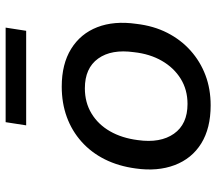

<svg xmlns="http://www.w3.org/2000/svg" viewBox="-62 -678 749 664"><g transform="rotate(-90 312.0 -345.5)"><path d="M280 9Q201 9 148.5 -23.5Q96 -56 73.5 -115.5Q51 -175 62 -251Q70 -310 93.5 -357Q117 -404 154.5 -437.5Q192 -471 240 -488.5Q288 -506 345 -506Q423 -506 475.5 -473.5Q528 -441 550.5 -383Q573 -325 562 -248Q555 -188 531 -141Q507 -94 469.5 -60.5Q432 -27 384.5 -9Q337 9 280 9ZM285 -71Q334 -71 372 -94.5Q410 -118 434 -159.5Q458 -201 464 -256Q475 -334 442 -380Q409 -426 339 -426Q290 -426 252 -403Q214 -380 190.5 -339Q167 -298 160 -243Q149 -165 182 -118Q215 -71 285 -71ZM211 -629 222 -700H549L538 -629Z"/></g></svg>

Font: Nunito Sans 7pt Medium
Style: Italic
Weight: 500
Italic angle: -9°
Designer: Vernon Adams
Foundry: Vernon Adams
Version: Version 3.101;gftools[0.9.27]